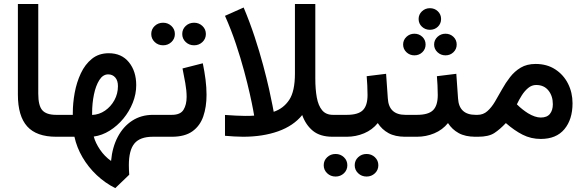

<svg xmlns="http://www.w3.org/2000/svg" viewBox="-20 -698 2987 980"><path d="M71.3 -677.7H175.3V-219.7Q175.3 -158.7 196 -135.3Q216.8 -111.8 266.6 -111.8H278.8V0H266.6Q166.5 0 118.9 -52.7Q71.3 -105.5 71.3 -214.8Z M259.3 0V-111.8H351.6V-121.6Q351.6 -171.4 361.3 -224.6Q371.1 -277.8 392.6 -323.7Q414.1 -369.6 449.2 -397.9Q484.4 -426.3 535.2 -426.3Q600.6 -426.3 637.9 -380.4Q675.3 -334.5 675.3 -263.2Q675.3 -217.8 657.7 -173.6Q640.1 -129.4 609.6 -92.5Q579.1 -55.7 540 -31.2Q501 -6.8 458.5 -1Q467.3 31.7 490.7 66.2Q514.2 100.6 546.9 123.5Q553.2 53.7 581.1 0.7Q608.9 -52.2 654.8 -82Q700.7 -111.8 760.7 -111.8H776.9V0H759.8Q694.8 0 666.3 34.2Q637.7 68.4 637.7 145Q637.7 156.2 638.2 168.7Q638.7 181.2 639.6 193.8L568.4 262.2Q516.6 236.3 473.4 195.6Q430.2 154.8 400.9 104.5Q371.6 54.2 359.9 0ZM532.2 -318.4Q505.4 -318.4 487.1 -289.6Q468.8 -260.7 459.5 -215.6Q450.2 -170.4 450.2 -121.6V-111.3Q486.3 -112.8 516.1 -133.3Q545.9 -153.8 564 -186.8Q582 -219.7 582 -258.3Q582 -287.1 568.1 -302.7Q554.2 -318.4 532.2 -318.4Z M910.2 -524.4Q910.2 -548.8 927.7 -565.4Q945.3 -582 970.7 -582Q995.6 -582 1013.2 -565.4Q1030.8 -548.8 1030.8 -524.4Q1030.8 -500 1013.2 -483.4Q995.6 -466.8 970.7 -466.8Q945.3 -466.8 927.7 -483.6Q910.2 -500.5 910.2 -524.4ZM752 -524.4Q752 -548.8 769.5 -565.4Q787.1 -582 812.5 -582Q837.4 -582 855 -565.4Q872.6 -548.8 872.6 -524.4Q872.6 -500 855 -483.4Q837.4 -466.8 812.5 -466.8Q787.1 -466.8 769.5 -483.6Q752 -500.5 752 -524.4ZM857.4 0H757.3V-111.8H857.4Q900.9 -111.8 916.7 -137.7Q932.6 -163.6 932.6 -203.6Q932.6 -235.8 925.8 -273.7Q918.9 -311.5 911.6 -348.6L1015.1 -375Q1023.9 -332.5 1029.1 -292Q1034.2 -251.5 1034.2 -213.9Q1034.2 -152.3 1017.6 -104Q1001 -55.7 962.2 -27.8Q923.3 0 857.4 0Z M1377 -127.4Q1426.8 -144 1456.1 -188Q1485.4 -231.9 1485.4 -322.8V-677.7H1589.4V-296.9Q1589.4 -242.7 1596.9 -200.9Q1604.5 -159.2 1624 -135.5Q1643.6 -111.8 1679.2 -111.8H1696.8V0H1677.7Q1614.3 0 1577.4 -30Q1540.5 -60.1 1522.5 -110.8Q1478 -55.7 1399.7 -27.8Q1321.3 0 1220.7 0Q1198.2 0 1175 -1.5Q1151.9 -2.9 1128.4 -4.9V-111.3Q1158.7 -109.4 1183.8 -107.9Q1209 -106.4 1230.5 -106.4Q1245.6 -106.4 1257.3 -106.7Q1269 -106.9 1277.3 -107.9Q1277.3 -107.9 1272 -137.7Q1266.6 -167.5 1255.1 -218.8Q1243.7 -270 1226.1 -335.4Q1208.5 -400.9 1184.3 -473.4Q1160.2 -545.9 1128.4 -617.2L1223.6 -659.7Q1254.9 -585.4 1279.8 -509.8Q1304.7 -434.1 1323 -365.7Q1341.3 -297.4 1353.3 -243.7Q1365.2 -189.9 1371.1 -158.7Q1377 -127.4 1377 -127.4Z M1676.3 -111.8H1750Q1808.1 -111.8 1832 -135.5Q1856 -159.2 1856 -212.9Q1856 -238.8 1854.7 -262.5Q1853.5 -286.1 1851.6 -309.1L1950.7 -321.3L1959.5 -195.8Q1964.4 -111.8 2049.3 -111.8H2059.6V0H2048.3Q1996.6 0 1962.9 -18.6Q1929.2 -37.1 1908.2 -69.8Q1880.4 -35.2 1838.4 -17.6Q1796.4 0 1750 0H1676.3ZM1790.5 145.5Q1790.5 121.1 1808.1 104.5Q1825.7 87.9 1851.1 87.9Q1876 87.9 1893.6 104.5Q1911.1 121.1 1911.1 145.5Q1911.1 169.9 1893.6 186.5Q1876 203.1 1851.1 203.1Q1825.7 203.1 1808.1 186.3Q1790.5 169.4 1790.5 145.5ZM1632.3 145.5Q1632.3 121.1 1649.9 104.5Q1667.5 87.9 1692.9 87.9Q1717.8 87.9 1735.4 104.5Q1752.9 121.1 1752.9 145.5Q1752.9 169.9 1735.4 186.5Q1717.8 203.1 1692.9 203.1Q1667.5 203.1 1649.9 186.3Q1632.3 169.4 1632.3 145.5Z M2116.7 -601.1Q2116.7 -624 2133.5 -640.1Q2150.4 -656.2 2174.3 -656.2Q2198.7 -656.2 2215.1 -640.1Q2231.4 -624 2231.4 -601.1Q2231.4 -577.6 2215.1 -561.8Q2198.7 -545.9 2174.3 -545.9Q2150.4 -545.9 2133.5 -561.8Q2116.7 -577.6 2116.7 -601.1ZM2195.8 -470.7Q2195.8 -493.7 2212.9 -509.8Q2230 -525.9 2253.9 -525.9Q2277.8 -525.9 2294.4 -510Q2311 -494.1 2311 -470.7Q2311 -447.3 2294.4 -431.4Q2277.8 -415.5 2253.9 -415.5Q2230 -415.5 2212.9 -431.6Q2195.8 -447.8 2195.8 -470.7ZM2037.6 -470.7Q2037.6 -493.7 2054.4 -509.8Q2071.3 -525.9 2095.2 -525.9Q2119.1 -525.9 2135.7 -510Q2152.3 -494.1 2152.3 -470.7Q2152.3 -447.3 2135.7 -431.4Q2119.1 -415.5 2095.2 -415.5Q2071.3 -415.5 2054.4 -431.6Q2037.6 -447.8 2037.6 -470.7ZM2039.6 -111.8H2108.4Q2166.5 -111.8 2190.4 -135.5Q2214.4 -159.2 2214.4 -212.9Q2214.4 -238.8 2213.1 -262.5Q2211.9 -286.1 2210 -309.1L2309.1 -321.3L2317.9 -195.8Q2322.8 -111.8 2407.7 -111.8H2418V0H2406.7Q2355 0 2321.3 -18.6Q2287.6 -37.1 2266.6 -69.8Q2238.8 -35.2 2196.8 -17.6Q2154.8 0 2108.4 0H2039.6Z M2740.2 11.2Q2690.4 11.2 2647.9 -10.3Q2605.5 -31.7 2562 -69.8Q2532.2 -38.1 2503.2 -19Q2474.1 0 2419.9 0H2398.4V-111.8H2417.5Q2446.3 -111.8 2467.5 -130.6Q2488.8 -149.4 2506.3 -179Q2523.9 -208.5 2542.2 -241.7Q2560.5 -274.9 2583.5 -304.4Q2606.4 -334 2637.9 -352.8Q2669.4 -371.6 2713.9 -371.6Q2771.5 -371.6 2813.7 -344.2Q2856 -316.9 2879.2 -271.2Q2902.3 -225.6 2902.3 -170.9Q2902.3 -88.4 2860.8 -38.6Q2819.3 11.2 2740.2 11.2ZM2716.8 -264.2Q2694.3 -264.2 2676 -249Q2657.7 -233.9 2643.3 -211.2Q2628.9 -188.5 2618.2 -165.5Q2633.3 -150.4 2647.5 -139.4Q2661.6 -128.4 2674.8 -120.1Q2711.4 -98.1 2740.2 -98.1Q2772 -98.1 2786.9 -116.7Q2801.8 -135.3 2801.8 -166Q2801.8 -208 2779.3 -236.1Q2756.8 -264.2 2716.8 -264.2Z"/></svg>

Font: Vazirmatn RD UI Medium
Style: Regular
Weight: 500
Designer: Saber Rastikerdar
Foundry: Saber Rastikerdar
Version: Version 33.003